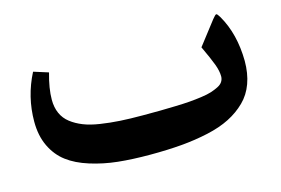

<svg xmlns="http://www.w3.org/2000/svg" viewBox="-64 -552 1001 683"><g transform="rotate(-15 436.5 -211.0)"><path d="M415.5 0Q349.6 0 297.1 -5.6Q244.6 -11.2 196.5 -26.4Q148.4 -41.5 116.5 -65.7Q84.5 -89.8 65.7 -128.9Q46.9 -168 46.9 -220.2Q46.9 -311.5 88.9 -393.1L143.1 -376Q127.4 -320.8 127.4 -279.3Q127.4 -251 137.2 -229Q147 -207 166.3 -192.1Q185.5 -177.2 210.7 -167.2Q235.8 -157.2 271 -151.9Q306.2 -146.5 342.5 -144.3Q378.9 -142.1 425.8 -142.1Q463.4 -142.1 489.3 -142.3Q515.1 -142.6 546.6 -143.6Q578.1 -144.5 599.4 -146.2Q620.6 -147.9 643.6 -151.1Q666.5 -154.3 680.9 -158.9Q695.3 -163.6 707.5 -169.7Q719.7 -175.8 725.3 -184.6Q731 -193.4 731 -204.1Q731 -223.6 721.7 -248.8Q712.4 -273.9 689.9 -321.8L756.3 -407.7Q767.6 -421.9 771.2 -421.9Q774.9 -421.9 783.2 -407.7Q825.2 -335 826.2 -235.4Q826.2 -189.5 813 -153.1Q799.8 -116.7 773.7 -91.1Q747.6 -65.4 712.6 -47.6Q677.7 -29.8 630.1 -19.3Q582.5 -8.8 530.8 -4.4Q479 0 415.5 0Z"/></g></svg>

Font: Sahel SemiBold WOL
Style: SemiBold-WOL
Weight: 600
Foundry: Saber Rastikerdar (saber.rastikerdar@gmail.com)
Version: Version 3.4.0